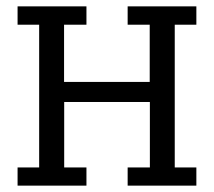

<svg xmlns="http://www.w3.org/2000/svg" viewBox="-20 -583 672 603"><path d="M35.2 -57.1H103V-505.4H35.2V-563H251.5V-505.4H181.2V-325.7H450.2V-505.4H380.9V-563H596.7V-505.4H528.8V-57.1H596.7V0H380.9V-57.1H450.7V-262.7H181.6V-57.1H251.5V0H35.2Z"/></svg>

Font: Rokkitt
Style: Regular
Weight: 400
Version: Version 1.2; ttfautohint (v1.5) -l 7 -r 28 -G 50 -x 13 -D la